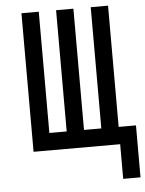

<svg xmlns="http://www.w3.org/2000/svg" viewBox="-60 -775 756 1004"><g transform="rotate(-5 318.0 -272.5)"><path d="M90.9 -727.3V0H545.5V181.8H636.4V-90.9H545.5V-727.3H454.5V-90.9H363.6V-727.3H272.7V-90.9H181.8V-727.3Z"/></g></svg>

Font: Departure Mono
Style: Regular
Weight: 400
Monospace: yes
Designer: Helena Zhang
Version: Version 1.500;Glyphs 3.3.1 (3343)